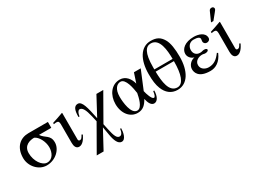

<svg xmlns="http://www.w3.org/2000/svg" viewBox="-47 -1419 3170 2375"><g transform="rotate(-30 1538.0 -231.5)"><path d="M518 -366V-450H239C127 -450 29 -377 29 -215C29 -97 125 10 239 10C367 10 467 -89 467 -188C467 -297 389 -294 342 -366ZM377 -171C377 -96 340 -18 261 -18C191 -18 119 -119 119 -234C119 -346 215 -366 273 -366C329 -342 377 -252 377 -171Z M800 -107C777 -66 769 -56 747 -56C732 -56 727 -69 727 -79V-456L723 -460C671 -441 620 -423 568 -407V-389C587 -393 601 -393 610 -393C632 -393 643 -381 643 -344V-78C643 -35 656 10 702 10C754 10 792 -51 815 -99Z M1309 -450H1211L1069 -185C1034 -353 1011 -460 949 -460C894 -460 876 -406 876 -313H891C898 -370 921 -390 935 -390C974 -390 1001 -342 1025 -238L1044 -156L834 211H932L1074 -52L1095 69C1109 152 1137 220 1188 220C1248 220 1264 120 1264 70H1249C1243 128 1222 150 1198 150C1159 150 1139 106 1116 -2L1099 -82Z M1837 -129C1830 -72 1818 -52 1804 -52C1774 -52 1745 -141 1735 -187L1844 -450H1747L1702 -314C1684 -386 1635 -460 1548 -460C1426 -460 1352 -350 1352 -223C1352 -87 1431 10 1539 10C1617 10 1658 -37 1693 -100C1707 -35 1732 10 1773 10C1823 10 1852 -53 1852 -129ZM1654 -208C1644 -155 1617 -18 1548 -18C1459 -18 1442 -199 1442 -273C1442 -387 1493 -432 1543 -432C1617 -432 1643 -282 1654 -208Z M2334 -333C2334 -443 2321 -536 2288 -591C2250 -655 2204 -683 2118 -683C1973 -683 1893 -539 1893 -340C1893 -245 1901 -184 1923 -128C1956 -43 2018 10 2109 10C2254 10 2334 -134 2334 -333ZM1983 -354V-385C1983 -595 2035 -655 2104 -655C2230 -655 2243 -476 2244 -354ZM2244 -316C2244 -140 2207 -18 2122 -18C2003 -18 1986 -179 1983 -322H2244Z M2755 -145C2706 -77 2656 -40 2582 -40C2530 -40 2477 -71 2477 -129C2477 -192 2540 -217 2584 -217C2605 -217 2611 -211 2628 -211C2660 -211 2676 -224 2676 -237C2676 -248 2664 -258 2638 -258C2613 -258 2607 -249 2577 -249C2521 -249 2493 -288 2493 -334C2493 -386 2529 -431 2586 -431C2642 -431 2673 -418 2673 -391C2673 -381 2669 -376 2669 -357C2669 -332 2689 -315 2713 -315C2735 -315 2760 -329 2760 -357C2760 -435 2671 -460 2604 -460C2478 -460 2410 -397 2410 -329C2410 -287 2439 -249 2487 -235C2432 -226 2387 -176 2387 -122C2387 -83 2404 10 2577 10C2652 10 2724 -31 2769 -136Z M2881 -507H2915L2981 -588C2997 -607 3008 -621 3008 -633C3008 -653 2991 -662 2978 -662C2957 -662 2947 -654 2940 -639ZM3053 -107C3030 -66 3022 -56 3000 -56C2985 -56 2980 -69 2980 -79V-456L2976 -460C2924 -441 2873 -423 2821 -407V-389C2840 -393 2854 -393 2863 -393C2885 -393 2896 -381 2896 -344V-78C2896 -35 2909 10 2955 10C3007 10 3045 -51 3068 -99Z"/></g></svg>

Font: XITS Math
Style: Regular
Weight: 400
Designer: MicroPress Inc., with final additions and corrections provided by Coen Hoffman, Elsevier (retired)
Version: Version 1.108